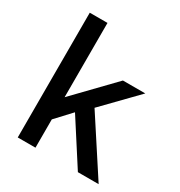

<svg xmlns="http://www.w3.org/2000/svg" viewBox="-165 -813 872 929"><g transform="rotate(30 270.5 -348.5)"><path d="M247 -244 167 -158V0H68V-697H167V-282L371 -493H496L318 -310L520 0H404Z"/></g></svg>

Font: Hanken Grotesk Medium
Style: Regular
Weight: 500
Designer: Alfredo Marco Pradil
Foundry: Hanken Design Co.
Version: Version 3.014